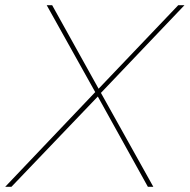

<svg xmlns="http://www.w3.org/2000/svg" viewBox="-47 -720 731 740"><path d="M342 -362 544 0H523L330 -348L-3 0H-27L320 -365L133 -700H154L333 -378L640 -700H664Z"/></svg>

Font: Montserrat Alternates Thin
Style: Italic
Weight: 250
Italic angle: -11.3°
Designer: Julieta Ulanovsky
Foundry: Julieta Ulanovsky
Version: Version 7.200